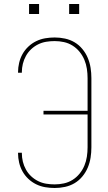

<svg xmlns="http://www.w3.org/2000/svg" viewBox="-20 -930 540 958"><path d="M253 8Q229 8 205.5 4Q182 0 160.5 -10.5Q139 -21 121.5 -37.5Q104 -54 92.5 -74.5Q81 -95 75.5 -118.5Q70 -142 70 -165Q70 -166 70 -166.5Q70 -167 70 -168H89Q89 -167 89 -166.5Q89 -166 89 -166Q89 -144 94 -123.5Q99 -103 109.5 -84Q120 -65 135.5 -50.5Q151 -36 170 -26.5Q189 -17 210 -13.5Q231 -10 253 -10Q276 -10 299 -15Q322 -20 342 -32.5Q362 -45 377 -63.5Q392 -82 401 -103.5Q410 -125 413.5 -148.5Q417 -172 417 -195V-359H197V-377H417V-540Q417 -563 413.5 -586.5Q410 -610 401 -631.5Q392 -653 377 -671.5Q362 -690 342 -702.5Q322 -715 299 -720Q276 -725 253 -725Q231 -725 210 -721.5Q189 -718 170 -708.5Q151 -699 135.5 -684.5Q120 -670 109.5 -651Q99 -632 94 -611.5Q89 -591 89 -569Q89 -569 89 -568.5Q89 -568 89 -567H70Q70 -568 70 -568.5Q70 -569 70 -570Q70 -593 75.5 -616.5Q81 -640 92.5 -660.5Q104 -681 121.5 -697.5Q139 -714 160.5 -724.5Q182 -735 205.5 -739Q229 -743 253 -743Q279 -743 304.5 -737.5Q330 -732 352 -719Q374 -706 391 -685.5Q408 -665 418 -641Q428 -617 432 -591.5Q436 -566 436 -540V-195Q436 -169 432 -143.5Q428 -118 418 -94Q408 -70 391 -49.5Q374 -29 352 -16Q330 -3 304.5 2.5Q279 8 253 8ZM325 -860V-910H375V-860ZM125 -860V-910H175V-860Z"/></svg>

Font: Iosevka SS04 Thin
Style: Regular
Weight: 100
Monospace: yes
Designer: Belleve Invis
Foundry: Belleve Invis
Version: Version 19.0.0; ttfautohint (v1.8.4)